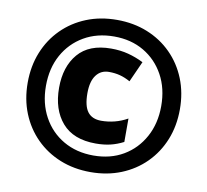

<svg xmlns="http://www.w3.org/2000/svg" viewBox="-81 -813 985 912"><g transform="rotate(10 412.0 -357.0)"><path d="M412 10Q332 10 265 -17Q198 -44 148.5 -93.5Q99 -143 72 -210Q45 -277 45 -357Q45 -437 72 -504Q99 -571 148.5 -620.5Q198 -670 265 -697Q332 -724 412 -724Q492 -724 559 -697Q626 -670 675.5 -620.5Q725 -571 752 -504Q779 -437 779 -357Q779 -277 752 -210Q725 -143 675.5 -93.5Q626 -44 559 -17Q492 10 412 10ZM412 -70Q494 -70 556 -106.5Q618 -143 653.5 -208Q689 -273 689 -357Q689 -442 653.5 -506.5Q618 -571 556 -607.5Q494 -644 412 -644Q330 -644 267 -607.5Q204 -571 168.5 -506.5Q133 -442 133 -357Q133 -273 168.5 -208Q204 -143 267 -106.5Q330 -70 412 -70ZM413 -128Q305 -128 250.5 -191Q196 -254 196 -359Q196 -461 249 -523Q302 -585 408 -585Q453 -585 491 -575Q529 -565 565 -547L520 -447Q495 -461 470.5 -467.5Q446 -474 417 -474Q378 -474 355.5 -444Q333 -414 333 -357Q333 -295 354.5 -267Q376 -239 420 -239Q452 -239 484 -247Q516 -255 546 -272V-159Q515 -143 483.5 -135.5Q452 -128 413 -128Z"/></g></svg>

Font: Noto Sans Bengali UI Black
Style: Regular
Weight: 900
Designer: Jelle Bosma - Monotype Design Team
Foundry: Monotype Imaging Inc.
Version: Version 2.003; ttfautohint (v1.8.4.7-5d5b)